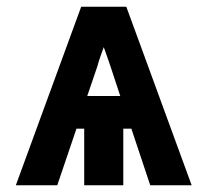

<svg xmlns="http://www.w3.org/2000/svg" viewBox="-20 -550 616 570"><path d="M27 0H150L207 -168H230V0H346V-168H370L426 0H549L355 -530H221ZM239 -265 269 -353Q273 -368 278 -382Q283 -396 288 -410Q293 -396 298 -382Q303 -368 308 -353L337 -265Z"/></svg>

Font: Iosevka Sparkle Extrabold
Style: Regular
Weight: 800
Designer: Belleve Invis
Foundry: Belleve Invis
Version: Version 4.5.0; ttfautohint (v1.8.3)